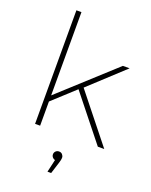

<svg xmlns="http://www.w3.org/2000/svg" viewBox="-178 -835 927 1179"><g transform="rotate(20 285.5 -246.0)"><path d="M111 0V-742H144V-198L496 -519H540L315 -311L563 0H521L289 -291L144 -158V0ZM283 250 302 167Q294 166 287 159Q278 150 278 138Q278 126 286.5 117.5Q295 109 308 109Q322 109 330 118.5Q338 128 338 138Q338 147 336 155.5Q334 164 331 174L307 250Z"/></g></svg>

Font: Montserrat Thin ExtraLight
Style: Regular
Weight: 250
Version: Version 9.000